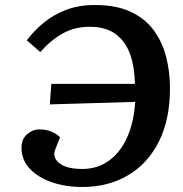

<svg xmlns="http://www.w3.org/2000/svg" viewBox="-20 -735 733 767"><path d="M519 -400Q518 -466 500 -517.5Q482 -569 442.5 -598.5Q403 -628 338 -628Q278 -628 230 -601Q182 -574 141 -527L87 -574Q114 -610 152.5 -642.5Q191 -675 242.5 -695Q294 -715 359 -715Q445 -715 503 -687.5Q561 -660 595 -613Q629 -566 644 -506.5Q659 -447 659 -383Q659 -257 614.5 -169Q570 -81 491 -34.5Q412 12 309 12Q242 12 187 -7Q132 -26 99 -61Q66 -96 66 -145Q66 -179 88 -198.5Q110 -218 137 -218Q187 -218 220 -187L202 -141Q187 -108 216 -84Q245 -60 309 -60Q369 -60 415 -93Q461 -126 488 -186.5Q515 -247 520 -328L179 -318L185 -400Z"/></svg>

Font: Literata 7pt SemiBold
Style: Italic
Weight: 600
Italic angle: -2°
Designer: Latin by Veronika Burian and Jose Scaglione. Greek by Irene Vlachou. Cyrillic by Vera Evstafieva
Foundry: TypeTogether
Version: Version 3.002